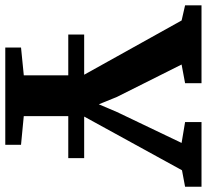

<svg xmlns="http://www.w3.org/2000/svg" viewBox="-67 -735 783 727"><g transform="rotate(90 324.5 -371.5)"><path d="M246.2 -70.1V-294.7L38.5 -667.7L-18.8 -680.8V-743H276V-680.8L205.3 -667.6L327.9 -423L355.9 -354.2L385.2 -423L502.2 -667.6L423.2 -680.8V-743H668.1V-680.8L605.7 -669.1L400.7 -295.7V-70L509.3 -59.6V0H140.9V-59.6ZM559.7 -298.7V-238.5H91.7V-298.7Z"/></g></svg>

Font: Merriweather 7pt Light
Style: Regular
Weight: 300
Designer: Eben Sorkin
Foundry: Eben Sorkin
Version: Version 2.200;gftools[0.9.31]